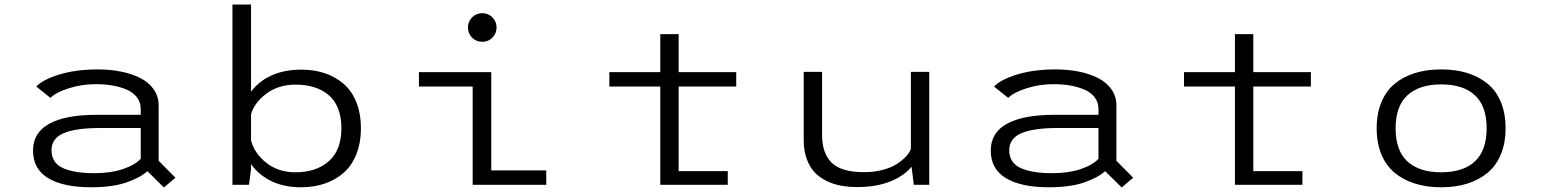

<svg xmlns="http://www.w3.org/2000/svg" viewBox="-20 -820 6840 852"><path d="M413.5 -512Q468.5 -512 516.2 -502.5Q564 -493 602 -474Q640 -455 662 -423.8Q684 -392.5 684 -352V-106.5L758.5 -31.5L707.5 12L634 -60.5Q602.5 -31.5 540.5 -10.2Q478.5 11 383.5 11Q261 11 193.8 -29.5Q126.5 -70 126.5 -152Q126.5 -231.5 198.8 -271Q271 -310.5 408 -310.5H604.5V-336.5Q604.5 -366 587.5 -388.2Q570.5 -410.5 541.2 -422.8Q512 -435 477.8 -440.8Q443.5 -446.5 404.5 -446.5Q343 -446.5 285.2 -428.2Q227.5 -410 204 -385.5L141 -436Q171 -467.5 244.8 -489.8Q318.5 -512 413.5 -512ZM400 -51.5Q471 -51.5 525 -69.5Q579 -87.5 604.5 -115.5V-252H424.5Q316.5 -252 262.5 -229Q208.5 -206 208.5 -153Q208.5 -124 222.5 -103.8Q236.5 -83.5 263.2 -72.5Q290 -61.5 323.2 -56.5Q356.5 -51.5 400 -51.5Z M1011.5 0V-800H1094V-413Q1127 -458.5 1184 -484.8Q1241 -511 1318 -511Q1374 -511 1421 -495.2Q1468 -479.5 1504.2 -448.5Q1540.5 -417.5 1561 -367Q1581.5 -316.5 1581.5 -251Q1581.5 -185.5 1561 -134.8Q1540.5 -84 1504 -52.5Q1467.5 -21 1420 -5Q1372.5 11 1316 11Q1239.5 11 1183.2 -16.8Q1127 -44.5 1094 -92V-71L1085 0ZM1292 -444.5Q1216 -444.5 1162.8 -405Q1109.5 -365.5 1094 -313.5V-197Q1108.5 -140 1161.5 -97.8Q1214.5 -55.5 1291 -55.5Q1383.5 -55.5 1439.2 -104.8Q1495 -154 1495 -251Q1495 -301 1480 -338.8Q1465 -376.5 1437.2 -399.2Q1409.5 -422 1373.2 -433.2Q1337 -444.5 1292 -444.5Z M2165 -653Q2146.5 -634.5 2120 -634.5Q2093.5 -634.5 2075 -653Q2056.5 -671.5 2056.5 -698Q2056.5 -724.5 2075 -743Q2093.5 -761.5 2120 -761.5Q2146.5 -761.5 2165 -743Q2183.5 -724.5 2183.5 -698Q2183.5 -671.5 2165 -653ZM2160 -64H2404V0H2077.5V-436H1839V-500H2160Z M2991.5 -60.5H3209.5V0H2910V-436H2684V-500H2910V-668.5H2991.5V-500H3247V-436H2991.5Z M3784 10Q3745.5 10 3712.2 4Q3679 -2 3648 -17Q3617 -32 3595 -55.2Q3573 -78.5 3559.8 -114.8Q3546.5 -151 3546.5 -197.5V-501H3628V-221.5Q3628 -139 3671 -97.5Q3714 -56 3814 -56Q3859 -56 3897.5 -66.2Q3936 -76.5 3960.8 -93Q3985.5 -109.5 4000.8 -126Q4016 -142.5 4022 -158.5V-501H4103.5V0H4035L4025 -80.5Q3991 -38.5 3929.2 -14.2Q3867.5 10 3784 10Z M4663.5 -512Q4718.5 -512 4766.2 -502.5Q4814 -493 4852 -474Q4890 -455 4912 -423.8Q4934 -392.5 4934 -352V-106.5L5008.5 -31.5L4957.5 12L4884 -60.5Q4852.5 -31.5 4790.5 -10.2Q4728.5 11 4633.5 11Q4511 11 4443.8 -29.5Q4376.5 -70 4376.5 -152Q4376.5 -231.5 4448.8 -271Q4521 -310.5 4658 -310.5H4854.5V-336.5Q4854.5 -366 4837.5 -388.2Q4820.5 -410.5 4791.2 -422.8Q4762 -435 4727.8 -440.8Q4693.5 -446.5 4654.5 -446.5Q4593 -446.5 4535.2 -428.2Q4477.5 -410 4454 -385.5L4391 -436Q4421 -467.5 4494.8 -489.8Q4568.5 -512 4663.5 -512ZM4650 -51.5Q4721 -51.5 4775 -69.5Q4829 -87.5 4854.5 -115.5V-252H4674.5Q4566.5 -252 4512.5 -229Q4458.5 -206 4458.5 -153Q4458.5 -124 4472.5 -103.8Q4486.5 -83.5 4513.2 -72.5Q4540 -61.5 4573.2 -56.5Q4606.5 -51.5 4650 -51.5Z M5541.5 -60.5H5759.5V0H5460V-436H5234V-500H5460V-668.5H5541.5V-500H5797V-436H5541.5Z M6491.2 -5.2Q6439.5 11 6375.5 11Q6311.5 11 6259.5 -5.2Q6207.5 -21.5 6169 -53.2Q6130.5 -85 6109.8 -135.2Q6089 -185.5 6089 -251Q6089 -316.5 6110 -366.8Q6131 -417 6169.2 -448.5Q6207.5 -480 6259.5 -496Q6311.5 -512 6375.5 -512Q6439.5 -512 6491.2 -496Q6543 -480 6581.2 -448.5Q6619.5 -417 6640.2 -366.8Q6661 -316.5 6661 -251Q6661 -185.5 6640.2 -135.2Q6619.5 -85 6581.2 -53.2Q6543 -21.5 6491.2 -5.2ZM6375.5 -55.5Q6473 -55.5 6525 -104Q6577 -152.5 6577 -251Q6577 -349 6525 -397.2Q6473 -445.5 6375.5 -445.5Q6278 -445.5 6225.5 -397.2Q6173 -349 6173 -251Q6173 -152 6225.2 -103.8Q6277.5 -55.5 6375.5 -55.5Z"/></svg>

Font: League Mono Wide Light
Style: Regular
Weight: 300
Width: 8
Designer: Tyler Finck
Foundry: The League of Moveable Type / Tyler Finck
Version: Version 2.210